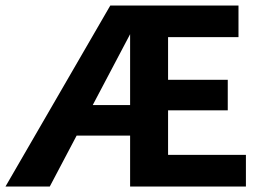

<svg xmlns="http://www.w3.org/2000/svg" viewBox="-33 -678 954 698"><path d="M-13 0 368 -658H495L148 0ZM197 -185 234 -296H501V-185ZM533 -277V-388H795V-277ZM440 0V-658H834V-543H578V-115H861V0Z"/></svg>

Font: Ysabeau SC ExtraBold
Style: Regular
Weight: 800
Designer: Christian Thalmann (Catharsis Fonts)
Version: Version 2.001;gftools[0.9.30]; featfreeze: smcp